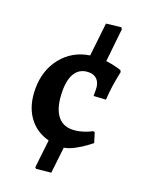

<svg xmlns="http://www.w3.org/2000/svg" viewBox="-152 -733 737 967"><g transform="rotate(20 216.0 -249.5)"><path d="M261 11 245 151 166 159 160 152 177 3Q105 -16 65 -74Q25 -132 25 -219Q25 -319 80.5 -388Q136 -457 227 -471L247 -649L326 -658L332 -649L313 -472Q345 -468 370.5 -461Q396 -454 396 -453L400 -444Q399 -438 394.5 -416.5Q390 -395 385 -360.5Q380 -326 378 -289L313 -285V-318Q313 -352 296.5 -370.5Q280 -389 251 -389Q205 -389 181 -355Q157 -321 157 -257Q157 -175 185.5 -132Q214 -89 267 -89Q291 -89 315 -95.5Q339 -102 354 -109Q369 -116 373 -118L381 -115L397 -63Q391 -58 369.5 -42Q348 -26 317.5 -9.5Q287 7 261 11Z"/></g></svg>

Font: Sahitya
Style: Bold
Weight: 700
Designer: Juan Pablo del Peral
Foundry: Juan Pablo del Peral (http://www.huertatipografica.com)
Version: Version 1.001;PS 001.000;hotconv 1.0.70;makeotf.lib2.5.58329